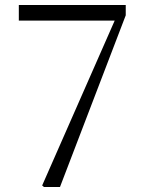

<svg xmlns="http://www.w3.org/2000/svg" viewBox="-20 -745 580 765"><path d="M155 0H219L481 -684V-725H55V-663H437L148 -6Z"/></svg>

Font: Noto Serif HK Light
Style: Regular
Weight: 300
Designer: Ryoko NISHIZUKA 西塚涼子 (kana & ideographs); Frank Grießhammer (Latin, Greek & Cyrillic); Wenlong ZHANG 张文龙 (bopomofo); San
Foundry: Adobe
Version: Version 2.001;hotconv 1.1.0;makeotfexe 2.6.0